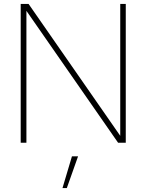

<svg xmlns="http://www.w3.org/2000/svg" viewBox="-20 -724 743 974"><path d="M85 0V-704H125L590 -35V-704H618V0H579L114 -669V0ZM376 69 319 230H297L345 69Z"/></svg>

Font: Prodigy Sans ExtraLight
Style: Regular
Weight: 200
Designer: Wei Huang
Foundry: Wei Huang
Version: Version 1.003; ttfautohint (v1.8.3)